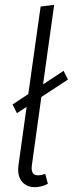

<svg xmlns="http://www.w3.org/2000/svg" viewBox="-20 -763 301 794"><path d="M167 -44 178 -3Q152 11 124 11Q93 11 74 -8.5Q55 -28 55 -63Q55 -70 57 -84L90 -321L50 -295L32 -331L97 -374L148 -736L204 -743L158 -414L243 -470L261 -434L151 -362L112 -81Q111 -76 111 -67Q111 -38 137 -38Q152 -38 167 -44Z"/></svg>

Font: Fira Sans Extra Condensed Light
Style: Italic
Weight: 300
Width: 3
Italic angle: -8°
Designer: Carrois Corporate & Edenspiekermann AG
Foundry: Carrois Corporate GbR & Edenspiekermann AG
Version: Version 4.203